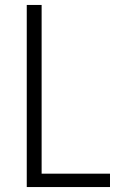

<svg xmlns="http://www.w3.org/2000/svg" viewBox="-20 -755 515 775"><path d="M88 0V-735H148V-54H424V0Z"/></svg>

Font: Iosevka QP Light
Style: Regular
Weight: 300
Designer: Belleve Invis
Foundry: Belleve Invis
Version: Version 20.0.0; ttfautohint (v1.8.4)